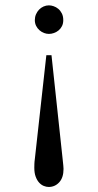

<svg xmlns="http://www.w3.org/2000/svg" viewBox="-20 -497 373 732"><path d="M222.2 147Q222.2 180.2 205.8 198Q189.5 215.8 165.5 215.8Q156.7 215.8 147 211.9Q137.2 208 129.2 199.2Q121.1 190.4 116 176.5Q110.8 162.6 110.8 142.6Q110.8 136.7 111.1 128.2Q111.3 119.6 112.8 109.4L156.7 -286.6H176.3L218.8 109.4Q220.7 127 221.4 134.3Q222.2 141.6 222.2 147ZM221.2 -420.4Q221.2 -407.2 216.3 -397.5Q211.4 -387.7 203.4 -381.1Q195.3 -374.5 185.5 -371.1Q175.8 -367.7 166.5 -367.7Q157.2 -367.7 147.7 -371.3Q138.2 -375 130.4 -381.8Q122.6 -388.7 117.7 -398.4Q112.8 -408.2 112.8 -420.4Q112.8 -432.1 117.2 -442.4Q121.6 -452.6 128.9 -460.2Q136.2 -467.8 146 -472.2Q155.8 -476.6 166.5 -476.6Q174.8 -476.6 184.3 -473.4Q193.8 -470.2 202.1 -463.4Q210.4 -456.5 215.8 -445.8Q221.2 -435.1 221.2 -420.4Z"/></svg>

Font: Doulos SIL
Style: Regular
Weight: 400
Designer: Walt Agee, Victor Gaultney, Peter Martin, Debbi Hosken
Foundry: SIL International
Version: Version 4.110; 2011; Maintenance release